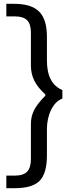

<svg xmlns="http://www.w3.org/2000/svg" viewBox="-20 -794 363 1007"><path d="M142.1 40V-145Q142.1 -184.1 159.4 -217.5Q176.8 -251 217.8 -292V-298.8Q177.7 -335 159.9 -371.1Q142.1 -407.2 142.1 -449.2V-623Q142.1 -668 122.1 -688Q102.1 -708 58.1 -708H13.2V-773.9H55.2Q145 -773.9 185.5 -732.9Q226.1 -691.9 226.1 -602.1V-477.1Q226.1 -355 307.1 -321.8V-276.9Q271 -263.7 248.5 -218.8Q226.1 -173.8 226.1 -115.2V21Q226.1 115.2 188 154.1Q149.9 192.9 59.1 192.9H13.2V127H58.1Q102.1 127 122.1 106.4Q142.1 85.9 142.1 40Z"/></svg>

Font: Sarala
Style: Regular
Weight: 400
Designer: Andres Torresi
Foundry: Huerta Tipografica
Version: Version 1.004;PS 001.003;hotconv 1.0.70;makeotf.lib2.5.58329